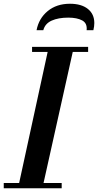

<svg xmlns="http://www.w3.org/2000/svg" viewBox="-26 -1004 523 1024"><path d="M70 0 234 -754H368L200 0ZM-6 0V-28H303V0ZM145 -727V-754H444V-727ZM169 -843Q181 -906 228.5 -945Q276 -984 347 -984Q408 -984 442.5 -956.5Q477 -929 477 -881Q477 -864 472 -843H436Q440 -880 412.5 -895Q385 -910 338 -910Q285 -910 249.5 -894Q214 -878 205 -843Z"/></svg>

Font: Libre Bodoni Medium
Style: Italic
Weight: 500
Italic angle: -13°
Designer: Pablo Impallari, Rodrigo Fuenzalida
Foundry: Impallari Type
Version: Version 2.005;gftools[0.9.23]